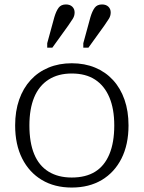

<svg xmlns="http://www.w3.org/2000/svg" viewBox="-20 -831 645 862"><path d="M557 -268Q557 -182 525.5 -119.5Q494 -57 437 -23Q380 11 302 11Q225 11 168 -23Q111 -57 79.5 -119.5Q48 -182 48 -268Q48 -332 66 -383.5Q84 -435 117.5 -471.5Q151 -508 198 -527.5Q245 -547 302 -547Q360 -547 407 -527.5Q454 -508 487.5 -471.5Q521 -435 539 -383.5Q557 -332 557 -268ZM112 -268Q112 -191 133.5 -139Q155 -87 198 -60.5Q241 -34 302 -34Q365 -34 407 -60Q449 -86 471 -138.5Q493 -191 493 -268Q493 -342 471 -394Q449 -446 407 -473.5Q365 -501 302 -501Q241 -501 198 -473.5Q155 -446 133.5 -394Q112 -342 112 -268ZM224 -754Q232 -781 243 -796Q254 -811 276 -811Q294 -811 304.5 -801Q315 -791 315 -775Q315 -760 307 -747Q299 -734 287 -717L215 -617H192V-637ZM386 -754Q394 -781 405 -796Q416 -811 438 -811Q456 -811 466.5 -801Q477 -791 477 -775Q477 -760 469 -747Q461 -734 449 -717L377 -617H354V-637Z"/></svg>

Font: Roboto Serif ExtraLight
Style: Regular
Weight: 250
Version: Version 1.007